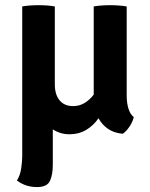

<svg xmlns="http://www.w3.org/2000/svg" viewBox="-20 -522 593 760"><path d="M197 -496.5V-187.5Q197 -148 215.8 -125Q234.5 -102 269.5 -102Q294 -102 314.2 -114Q334.5 -126 351 -147.5V-496.5Q364.5 -499 381.8 -500.2Q399 -501.5 416 -501.5Q433 -501.5 450.2 -500.2Q467.5 -499 481.5 -496.5V-142Q481.5 -115.5 488.2 -92.8Q495 -70 509.5 -58.5Q505.5 -40.5 492.8 -21.2Q480 -2 466 7.5Q431.5 4.5 407.5 -12Q383.5 -28.5 370 -54Q350.5 -25.5 321.5 -8Q292.5 9.5 254.5 9.5Q219 9.5 189 -10V130.5Q189 169.5 177.8 194Q166.5 218.5 126.5 218.5Q81 218.5 47 192.5Q60 172 64 143.8Q68 115.5 68 96V-496.5Q81.5 -499 98.5 -500.2Q115.5 -501.5 133 -501.5Q169 -501.5 197 -496.5Z"/></svg>

Font: Signika SC SemiBold
Style: Regular
Weight: 600
Designer: Anna Giedryś
Foundry: Anna Giedryś
Version: Version 2.000; ttfautohint (v1.8.3) -l 8 -r 50 -G 200 -x 9 -